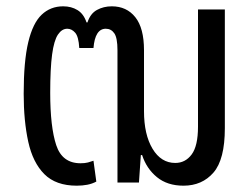

<svg xmlns="http://www.w3.org/2000/svg" viewBox="-20 -578 782 608"><path d="M223 10Q157 10 120.5 -26.5Q84 -63 69.5 -129Q55 -195 55 -281Q55 -384 69.5 -444.5Q84 -505 112 -531.5Q140 -558 180 -558Q206 -558 225.5 -546Q245 -534 254 -507H257Q266 -535 287 -546.5Q308 -558 334 -558Q381 -558 408.5 -523.5Q436 -489 436 -419V-226Q436 -152 463 -107Q490 -62 535 -62Q567 -62 587 -89Q607 -116 607 -177V-548H692V-172Q692 -73 656 -31.5Q620 10 561 10Q510 10 477 -17Q444 -44 430 -87H426L420 0H352V-419Q352 -458 342 -472.5Q332 -487 315 -487Q281 -487 276 -426H231Q229 -462 218 -474.5Q207 -487 193 -487Q176 -487 163.5 -468.5Q151 -450 145 -405.5Q139 -361 139 -284Q139 -176 158 -118.5Q177 -61 235 -61Q249 -61 258.5 -63.5Q268 -66 276 -69L285 -3Q272 4 256.5 7Q241 10 223 10Z"/></svg>

Font: Noto Sans Thai Cond
Style: Regular
Weight: 400
Width: 3
Designer: Monotype Design Team
Foundry: Monotype Imaging Inc.
Version: Version 2.002; ttfautohint (v1.8.4.7-5d5b)